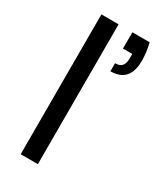

<svg xmlns="http://www.w3.org/2000/svg" viewBox="-188 -810 744 880"><g transform="rotate(30 184.5 -370.0)"><path d="M241.3 -740H332.8Q339.3 -713.5 341.9 -690.9Q344.4 -668.4 344.4 -647.6Q344.4 -609 332.8 -584.1Q321.3 -559.2 298.8 -547Q276.2 -534.8 243.4 -534.8V-577.5Q268.6 -577.5 279.6 -590.9Q290.6 -604.3 290.6 -630.8V-653.8H241.3ZM77.4 0V-740H168.4V0Z"/></g></svg>

Font: Poppins Variable
Style: Regular
Weight: 100
Designer: Jonny Pinhorn
Foundry: Indian Type Foundry
Version: Version 6.000